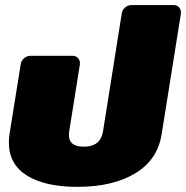

<svg xmlns="http://www.w3.org/2000/svg" viewBox="-20 -720 733 757"><path d="M15 -157.5Q15 -174.2 17.5 -191.7L61.7 -466.7Q63.3 -480 74.6 -490Q85.8 -500 100 -500H266.7Q279.2 -500 287.1 -491.7Q295 -483.3 295 -471.7V-466.7L252.5 -200Q251.7 -195.8 251.7 -187.5Q251.7 -141.7 310 -141.7Q375.8 -141.7 385.8 -200L460 -666.7Q461.7 -680 472.9 -690Q484.2 -700 498.3 -700H665Q677.5 -700 685.4 -691.7Q693.3 -683.3 693.3 -671.7V-666.7L617.5 -191.7Q601.7 -90 513.3 -36.7Q425 16.7 285 16.7Q157.5 16.7 86.2 -27.9Q15 -72.5 15 -157.5Z"/></svg>

Font: BoonTook Mon
Style: Italic
Weight: 400
Italic angle: -9°
Designer: Sungsit Sawaiwan
Foundry: FontUni
Version: Version 3.0